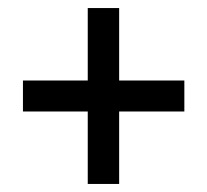

<svg xmlns="http://www.w3.org/2000/svg" viewBox="-20 -596 515 477"><path d="M198 -319H37V-396H198V-576H276V-396H438V-319H276V-139H198Z"/></svg>

Font: Noto Serif Sinhala ExtraCondensed Black
Style: Regular
Weight: 900
Width: 2
Designer: Jelle Bosma - Monotype Design Team
Foundry: Monotype Imaging Inc.
Version: Version 2.007; ttfautohint (v1.8.4.7-5d5b)